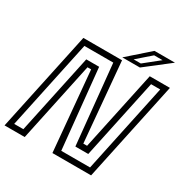

<svg xmlns="http://www.w3.org/2000/svg" viewBox="-201 -1008 1133 1167"><g transform="rotate(30 366.0 -424.0)"><path d="M34.2 -37.2H98.5L217.5 -596H307.8L363.8 -38.5H565.8L698.2 -662.2H634L515.5 -104H425L369.5 -661H166.8ZM-12 0 137 -700H408.5L458 -143.5H484.5L603 -700H744.5L595.5 0H324L273.5 -558H248L129.5 0ZM401 -716 551 -848H694.5L524.5 -716ZM466.8 -740H517.2L621.5 -823.5H562.5Z"/></g></svg>

Font: Tourney Thin
Style: Italic
Weight: 100
Italic angle: -12°
Designer: Tyler Finck
Foundry: Etcetera Type Co
Version: Version 1.015